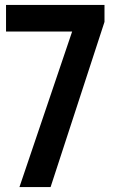

<svg xmlns="http://www.w3.org/2000/svg" viewBox="-20 -760 472 780"><path d="M59 0 286.5 -671.5 327.5 -632H4.5V-740H404.5V-671L185.5 0Z"/></svg>

Font: Encode Sans SC Condensed SemiBold
Style: Regular
Weight: 600
Width: 3
Designer: Multiple Designers
Foundry: Impallari Type
Version: Version 3.002